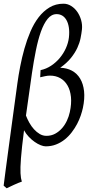

<svg xmlns="http://www.w3.org/2000/svg" viewBox="-21 -762 504 1026"><path d="M149.9 -372.1Q140.1 -303.7 132.3 -247.8Q124.5 -191.9 117.7 -144.5Q125 -125.5 135.7 -106.2Q146.5 -86.9 160.6 -71.3Q174.8 -55.7 191.4 -45.9Q208 -36.1 227.1 -36.1Q252.9 -36.1 273.7 -47.4Q294.4 -58.6 310.3 -76.7Q326.2 -94.7 336.7 -117.4Q347.2 -140.1 352.1 -163.1Q361.8 -207.5 358.2 -243.7Q354.5 -279.8 339.8 -305.2Q325.2 -330.6 301.3 -344.2Q277.3 -357.9 246.1 -357.9Q233.9 -357.9 220.2 -355Q206.5 -352.1 193.8 -349.1L195.8 -387.2Q226.1 -393.6 252.2 -410.9Q278.3 -428.2 298.3 -452.1Q318.4 -476.1 331.1 -504.4Q343.8 -532.7 347.2 -561Q350.6 -591.8 346.9 -615.2Q343.3 -638.7 334.2 -654.5Q325.2 -670.4 311.8 -678.5Q298.3 -686.5 281.7 -686.5Q253.9 -686.5 233.4 -661.1Q212.9 -635.7 197.5 -592.5Q182.1 -549.3 170.7 -492.2Q159.2 -435.1 149.9 -372.1ZM421.9 -185.1Q418 -167 410.4 -144.5Q402.8 -122.1 390.9 -99.4Q378.9 -76.7 362.5 -55.2Q346.2 -33.7 325.2 -16.8Q304.2 0 278.8 10Q253.4 20 223.1 20Q211.9 20 196.3 13.9Q180.7 7.8 164.3 -3.7Q147.9 -15.1 132.8 -31Q117.7 -46.9 107.4 -65.9Q101.1 -18.1 97.2 18.6Q93.3 55.2 91.1 82.8Q88.9 110.4 88.4 129.9Q87.9 149.4 88.6 164.1Q89.4 178.7 91.1 189.2Q92.8 199.7 95.7 208.5Q87.9 210.9 76.7 215.6Q65.4 220.2 53.7 225.6Q42 231 31.5 236.1Q21 241.2 14.6 244.1L-1.5 230Q2 203.1 8.5 152.3Q15.1 101.6 24.7 31Q34.2 -39.6 46.1 -127.2Q58.1 -214.8 71.8 -315.9Q77.6 -358.4 86.9 -406.7Q96.2 -455.1 109.6 -502.4Q123 -549.8 141.6 -593.3Q160.2 -636.7 185.5 -669.7Q210.9 -702.6 243.7 -722.4Q276.4 -742.2 318.4 -742.2Q340.3 -742.2 359.6 -730Q378.9 -717.8 392.3 -698.2Q405.8 -678.7 412.6 -654.3Q419.4 -629.9 417 -605.5Q414.6 -583 409.4 -557.6Q404.3 -532.2 392.1 -505.9Q379.9 -479.5 358.2 -452.4Q336.4 -425.3 300.8 -399.9Q335.9 -398.9 363.3 -384.3Q390.6 -369.6 407.2 -342Q423.8 -314.5 428.2 -274.9Q432.6 -235.4 421.9 -185.1Z"/></svg>

Font: GentiumAlt
Style: Italic
Weight: 400
Italic angle: -7°
Designer: J. Victor Gaultney
Version: Version 1.02; 2005; OFL release